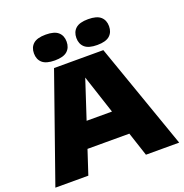

<svg xmlns="http://www.w3.org/2000/svg" viewBox="-164 -1112 1208 1259"><g transform="rotate(-20 440.0 -482.5)"><path d="M8 0 268 -740H612L872 0H640L585 -167H293L238 0ZM350.5 -342H527.5L439 -611.5ZM587 -785Q527 -785 500 -809Q473 -833 473 -875Q473 -917 500 -941Q527 -965 587 -965Q647 -965 674 -941Q701 -917 701 -875Q701 -833 674 -809Q647 -785 587 -785ZM291 -785Q231 -785 204 -809Q177 -833 177 -875Q177 -917 204 -941Q231 -965 291 -965Q351 -965 378 -941Q405 -917 405 -875Q405 -833 378 -809Q351 -785 291 -785Z"/></g></svg>

Font: Encode Sans Expanded Black
Style: Regular
Weight: 900
Width: 7
Designer: Multiple Designers
Foundry: Impallari Type
Version: Version 3.000; ttfautohint (v1.8.3) -l 8 -r 50 -G 200 -x 14 